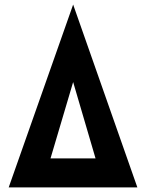

<svg xmlns="http://www.w3.org/2000/svg" viewBox="-20 -820 640 840"><path d="M18 0 300 -800 581 0ZM201 -127H398L300 -461Z"/></svg>

Font: Jost ExtraBold
Style: Regular
Weight: 800
Version: Version 3.710